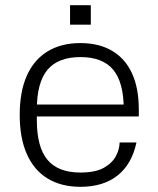

<svg xmlns="http://www.w3.org/2000/svg" viewBox="-20 -710 609 740"><path d="M290 10Q216 10 163.5 -22Q111 -54 83.5 -116Q56 -178 56 -267Q56 -357 83.5 -418.5Q111 -480 163.5 -512Q216 -544 290 -544Q361 -544 411.5 -514.5Q462 -485 488.5 -428Q515 -371 515 -287V-261H101V-307H485L457 -272V-288Q457 -392 416.5 -441Q376 -490 290 -490Q204 -490 163 -441Q122 -392 122 -288V-247Q122 -143 163 -94Q204 -45 290 -45Q348 -45 380.5 -63.5Q413 -82 427 -109Q441 -136 441 -161H506Q488 -77 433 -33.5Q378 10 290 10ZM250 -615V-690H330V-615Z"/></svg>

Font: Mozilla Headline ExtraLight
Style: Regular
Weight: 200
Designer: Studio DRAMA
Foundry: Studio DRAMA
Version: Version 1.000